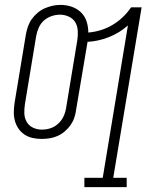

<svg xmlns="http://www.w3.org/2000/svg" viewBox="-20 -560 640 785"><path d="M325 205V167H400L503 -456Q468 -425 424.5 -408Q381 -391 338 -389L291 -110Q289 -94 283.5 -78Q278 -62 268 -48Q258 -34 244.5 -22.5Q231 -11 215 -4Q199 3 182.5 5.5Q166 8 150 8Q150 8 150 8Q150 8 150 8Q131 8 113 4Q95 0 80 -10Q65 -20 55 -35Q45 -50 40.5 -67.5Q36 -85 36.5 -104Q37 -123 40 -142L86 -420Q89 -436 94.5 -452Q100 -468 110 -482Q120 -496 133.5 -507.5Q147 -519 163 -526Q179 -533 195 -536.5Q211 -540 228 -540Q251 -540 273 -532.5Q295 -525 311 -509.5Q327 -494 334 -472.5Q341 -451 341 -427Q366 -429 391 -436.5Q416 -444 439 -457.5Q462 -471 481.5 -489.5Q501 -508 516 -530H559L443 167H498V205ZM151 -30Q169 -30 186 -35.5Q203 -41 217 -53.5Q231 -66 239 -82.5Q247 -99 250 -117L296 -395Q299 -414 298 -433.5Q297 -453 288 -468.5Q279 -484 261.5 -492Q244 -500 225 -500Q208 -500 190.5 -494Q173 -488 159.5 -476Q146 -464 138.5 -447Q131 -430 128 -413L82 -135Q79 -116 79.5 -97Q80 -78 89 -62Q98 -46 115 -38Q132 -30 151 -30Z"/></svg>

Font: Iosevka Curly Slab XLtEx
Style: Italic
Weight: 200
Width: 7
Italic angle: -9°
Monospace: yes
Designer: Belleve Invis
Foundry: Belleve Invis
Version: Version 11.1.0; ttfautohint (v1.8.3)